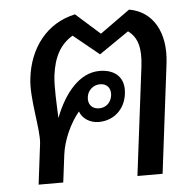

<svg xmlns="http://www.w3.org/2000/svg" viewBox="-48 -674 727 722"><g transform="rotate(-5 316.0 -313.0)"><path d="M88 -154 69 0H162L175 -104C182 -159 210 -220 244 -261C254 -232 284 -215 315 -215C372 -215 415 -254 422 -312C430 -372 394 -406 334 -406C257 -406 199 -332 165 -243C163 -298 159 -361 164 -404C173 -474 198 -519 245 -547L342 -468L454 -545C490 -519 501 -478 493 -410L442 0H537L588 -413C602 -529 554 -611 465 -626L352 -545L261 -626C152 -603 86 -513 73 -402C63 -326 94 -206 88 -154ZM282 -312C285 -337 306 -356 332 -356C358 -356 373 -337 370 -312C367 -284 347 -266 321 -266C295 -266 278 -284 282 -312Z"/></g></svg>

Font: TPK Tissa Web Medium
Style: Italic
Weight: 500
Italic angle: -7°
Designer: Jacques Le Bailly, Suppakit Chalermlarp | Katatrad Co.,Ltd.
Foundry: Jacques Le Bailly, Cadson Demak Co.,Ltd.
Version: Version 5.000;Glyphs 3.1.2 (3151)